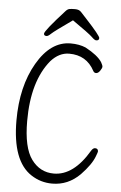

<svg xmlns="http://www.w3.org/2000/svg" viewBox="-60 -929 620 984"><g transform="rotate(5 250.0 -436.5)"><path d="M246 14Q187 14 138 -18Q36 -84 36 -293Q36 -468 106 -589Q176 -710 279 -710Q323 -710 356 -696Q420 -662 442 -628Q451 -612 451 -605Q451 -598 441.5 -584Q432 -570 421 -570Q411 -570 406 -580Q365 -657 276 -657Q224 -657 182 -610Q91 -500 91 -295Q91 -158 135 -98Q179 -38 250 -38Q352 -38 431 -172Q440 -186 450 -186Q466 -186 466 -170Q466 -167 458 -146Q442 -102 389 -47Q328 14 246 14ZM152 -737Q138 -737 138 -748Q138 -763 238 -873Q247 -883 256.5 -885Q266 -887 286 -887Q307 -887 317.5 -875Q328 -863 346 -844Q422 -762 422 -750Q422 -737 407 -737Q399 -737 383.5 -752.5Q368 -768 280 -829Q189 -765 174.5 -751Q160 -737 152 -737Z"/></g></svg>

Font: LXGW WenKai Mono TC Light
Style: Regular
Weight: 300
Designer: LXGW / Fontworks Inc.
Foundry: LXGW / Fontworks Inc.
Version: Version 1.330